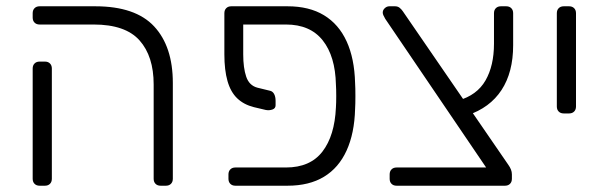

<svg xmlns="http://www.w3.org/2000/svg" viewBox="-20 -591 1929 611"><path d="M491 0Q481 0 475 -6Q469 -12 469 -22V-322Q469 -412 424 -462.5Q379 -513 278 -513H106Q96 -513 90 -519Q84 -525 84 -535V-549Q84 -559 90 -565Q96 -571 106 -571H283Q411 -571 470.5 -507Q530 -443 530 -327V-22Q530 -12 524 -6Q518 0 508 0ZM106 0Q96 0 90 -6Q84 -12 84 -22V-373Q84 -383 90 -389Q96 -395 106 -395H123Q133 -395 139 -389Q145 -383 145 -373V-22Q145 -12 139 -6Q133 0 123 0Z M754 -513V-418Q754 -375 763.5 -347Q773 -319 799 -312L840 -302Q848 -300 852.5 -291.5Q857 -283 857 -270V-256Q857 -246 847 -242.5Q837 -239 826 -241L788 -250Q756 -258 735 -278Q714 -298 704 -333Q694 -368 694 -418V-549Q694 -559 700 -565Q706 -571 716 -571H895Q964 -571 1011 -542.5Q1058 -514 1083 -459.5Q1108 -405 1110 -327Q1111 -312 1111 -285.5Q1111 -259 1110 -244Q1108 -167 1083 -112Q1058 -57 1011 -28.5Q964 0 895 0H729Q719 0 713 -6Q707 -12 707 -22V-36Q707 -46 713 -52Q719 -58 729 -58H890Q967 -58 1006 -108.5Q1045 -159 1049 -249Q1050 -264 1050 -285.5Q1050 -307 1049 -322Q1047 -412 1007 -462.5Q967 -513 890 -513Z M1242 0Q1232 0 1226 -6Q1220 -12 1220 -22V-36Q1220 -46 1226 -52Q1232 -58 1242 -58H1527L1206 -531Q1202 -538 1200 -542.5Q1198 -547 1198 -551Q1198 -559 1204.5 -565Q1211 -571 1219 -571H1237Q1246 -571 1252 -566Q1258 -561 1262 -555L1598 -66Q1603 -59 1606 -51.5Q1609 -44 1609 -36V-22Q1609 -12 1603 -6Q1597 0 1587 0ZM1467 -224 1438 -271Q1498 -288 1525 -335Q1552 -382 1552 -452V-549Q1552 -559 1558 -565Q1564 -571 1574 -571H1591Q1601 -571 1607 -565Q1613 -559 1613 -549V-447Q1613 -361 1576 -304.5Q1539 -248 1467 -224Z M1774 -230Q1764 -230 1758 -236Q1752 -242 1752 -252V-549Q1752 -559 1758 -565Q1764 -571 1774 -571H1791Q1801 -571 1807 -565Q1813 -559 1813 -549V-252Q1813 -242 1807 -236Q1801 -230 1791 -230Z"/></svg>

Font: Rubik Light Light
Style: Regular
Weight: 300
Version: Version 2.101